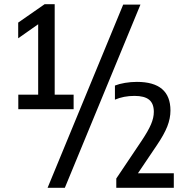

<svg xmlns="http://www.w3.org/2000/svg" viewBox="-20 -830 899 918"><path d="M241.5 -377.5H332V-308H67.5V-377.5H162.5V-714L67 -647V-722L193.5 -810H241.5ZM207.5 68 569 -808H651.5L290 68ZM811 -1.5V68H536V23.5L658.5 -159Q688.5 -204 702 -235.5Q715.5 -267 715.5 -295Q715.5 -335 693 -353.2Q670.5 -371.5 623 -371.5Q571.5 -371.5 529.5 -353.5V-421Q549.5 -429 577.8 -433.8Q606 -438.5 634.5 -438.5Q795 -438.5 795 -301.5Q795 -264 779.8 -225.2Q764.5 -186.5 729.5 -135L639.5 -1.5Z"/></svg>

Font: Encode Sans Condensed Medium
Style: Regular
Weight: 500
Width: 3
Designer: Multiple Designers
Foundry: Impallari Type
Version: Version 2.000